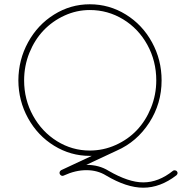

<svg xmlns="http://www.w3.org/2000/svg" viewBox="-20 -730 884 898"><path d="M807.1 70.8Q814.9 80.1 805.2 89.8Q730 147.9 649.9 147.9Q572.3 147.9 476.1 90.8Q436 65.9 383.8 65.9Q333 65.9 278.8 90.8Q271 94.7 264.6 89.8Q258.3 85 258.5 77.9Q258.8 70.8 266.1 65.9L409.2 -1H399.9Q310.1 -1 233.2 -48.3Q156.2 -95.7 111.3 -177Q66.4 -258.3 65.9 -354Q66.4 -450.2 111.3 -532.2Q156.2 -614.3 233.2 -662.1Q310.1 -710 399.9 -710Q491.2 -710 568.6 -662.1Q646 -614.3 690.9 -532.2Q735.8 -450.2 735.8 -354Q735.8 -245.6 678 -156.2Q620.1 -66.9 526.9 -25.9L383.8 41Q443.4 41 487.8 68.8Q581.5 123 649.9 123Q721.7 123 789.1 68.8Q792.5 65.9 798.3 66.7Q804.2 67.4 807.1 70.8ZM92.8 -354Q92.8 -264.6 134.5 -189Q176.3 -113.3 246.8 -69.6Q317.4 -25.9 399.9 -25.9Q463.4 -25.9 521 -51.8Q578.6 -77.6 620.1 -121.3Q661.6 -165 686.3 -226.1Q710.9 -287.1 710.9 -354Q710.9 -444.3 669.2 -520.3Q627.4 -596.2 555.9 -639.6Q484.4 -683.1 399.9 -683.1Q338.4 -683.1 281.7 -657.2Q225.1 -631.3 183.6 -587.6Q142.1 -543.9 117.4 -482.9Q92.8 -421.9 92.8 -354Z"/></svg>

Font: Quicksand
Style: Light
Weight: 300
Designer: Andrew Paglinawan
Foundry: Andrew Paglinawan
Version: 1.002